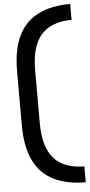

<svg xmlns="http://www.w3.org/2000/svg" viewBox="-64 -786 496 1062"><g transform="rotate(-5 184.0 -255.0)"><path d="M368 240Q264 240 191 204Q118 168 80.5 91.5Q43 15 43 -105V-405Q43 -525 80.5 -601.5Q118 -678 191 -714Q264 -750 368 -750V-662Q254 -661 198.5 -597.5Q143 -534 143 -401V-109Q143 24 198.5 87.5Q254 151 368 152Z"/></g></svg>

Font: Space Grotesk Frontify Medium
Style: Regular
Weight: 500
Designer: Florian Karsten
Version: Version 2.000